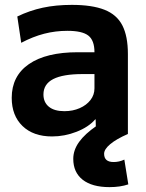

<svg xmlns="http://www.w3.org/2000/svg" viewBox="-20 -550 600 788"><path d="M193.6 10Q116.7 10 72.4 -32.8Q28.1 -75.7 28.1 -148.4Q28.1 -238.1 98.7 -286.9Q169.4 -335.6 299.1 -335.6H367.7Q367.7 -384.3 342.6 -403.9Q317.5 -423.5 256.7 -423.5Q207.6 -423.5 161.3 -411.6Q114.9 -399.6 67.1 -374.3L51 -482.3Q101.5 -506.8 155.6 -518.4Q209.6 -530 274.6 -530Q358 -530 408.7 -510Q459.4 -490.1 482.2 -445.7Q504.9 -401.3 504.9 -328.3V0H373.9L372.6 -59.9H370.7Q343.2 -28.3 294.2 -9.2Q245.3 10 193.6 10ZM244.2 -93.7Q278.9 -93.7 307 -106.1Q335.1 -118.4 351.4 -139.6Q367.7 -160.7 367.7 -187.4V-246H319.1Q238.3 -246 198.3 -225.4Q158.3 -204.7 158.3 -162.3Q158.3 -130.1 180.6 -111.9Q203 -93.7 244.2 -93.7ZM429.6 218Q358 218 319.3 187.7Q280.7 157.3 280.7 102Q280.7 66 304.5 32.7Q328.4 -0.6 377 -34L504.6 0Q457.3 20.7 432.3 41.7Q407.3 62.7 407.3 81Q407.3 115 446.3 115Q469.3 115 490.3 105L506.6 206.7Q473 218 429.6 218Z"/></svg>

Font: M PLUS 2 Thin
Style: Regular
Weight: 100
Designer: Coji Morishita
Foundry: UNDERFOREST DESIGN
Version: Version 1.001